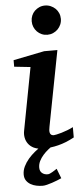

<svg xmlns="http://www.w3.org/2000/svg" viewBox="-62 -773 435 1015"><g transform="rotate(-5 155.0 -266.0)"><path d="M223.6 176.8Q213.9 181.2 200.7 186.5Q187.5 191.9 173.3 196.5Q159.2 201.2 145.8 204.6Q132.3 208 122.6 208Q106.4 208 89.6 204.6Q72.8 201.2 58.8 193.1Q44.9 185.1 36.1 172.1Q27.3 159.2 27.3 140.1Q27.3 118.2 37.4 97.4Q47.4 76.7 63.2 58.3Q79.1 40 97.7 24.9Q107.4 17.1 116.7 10.3Q103.5 7.8 92.8 2.9Q74.2 -6.3 63.5 -21Q52.7 -35.6 49.3 -54Q45.9 -72.3 49.8 -90.8L112.8 -422.9L26.9 -432.1V-466.8L191.9 -500H262.2L185.1 -99.1Q183.1 -90.3 182.6 -82Q182.1 -73.7 183.8 -67.4Q185.5 -61 190.4 -57.1Q195.3 -53.2 204.1 -53.2Q208 -53.2 219.5 -55.7Q231 -58.1 246.1 -62.5Q261.2 -66.9 277.6 -73.2Q293.9 -79.6 308.1 -86.9V-32.2Q263.2 -7.8 222.7 2Q202.1 7.3 181.2 9.8L168.5 19.5Q153.3 31.7 140.9 45.9Q128.4 60.1 120.4 76.4Q112.3 92.8 112.3 110.8Q112.3 129.9 124.3 139.9Q136.2 149.9 154.3 149.9Q159.2 149.9 165.8 147.2Q172.4 144.5 179.2 140.4Q186 136.2 192.6 132.1Q199.2 127.9 203.6 125ZM294.9 -663.1Q294.9 -647 288.8 -632.8Q282.7 -618.7 272 -607.9Q261.2 -597.2 247.1 -591.1Q232.9 -585 216.8 -585Q200.7 -585 186.8 -591.1Q172.9 -597.2 162.4 -607.9Q151.9 -618.7 146 -632.8Q140.1 -647 140.1 -663.1Q140.1 -679.2 146 -693.4Q151.9 -707.5 162.4 -717.8Q172.9 -728 186.8 -734.1Q200.7 -740.2 216.8 -740.2Q232.9 -740.2 247.1 -734.1Q261.2 -728 272 -717.8Q282.7 -707.5 288.8 -693.4Q294.9 -679.2 294.9 -663.1Z"/></g></svg>

Font: Charis SIL Eur
Style: Bold Italic
Weight: 700
Italic angle: -11°
Foundry: SIL International
Version: Version 5.000